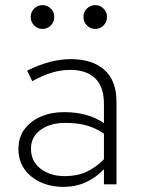

<svg xmlns="http://www.w3.org/2000/svg" viewBox="-20 -720 552 750"><path d="M228 10Q178 10 138 -8.5Q98 -27 75 -60Q52 -93 52 -138Q52 -183 75.5 -215Q99 -247 139.5 -264.5Q180 -282 230 -282Q324 -282 386 -239V-314Q386 -381 352 -414Q318 -447 254 -447Q219 -447 183.5 -436.5Q148 -426 106 -403L86 -444Q176 -489 256 -489Q341 -489 388 -447Q435 -405 435 -323V0H386V-59Q355 -26 315 -8Q275 10 228 10ZM101 -139Q101 -90 138.5 -61Q176 -32 234 -32Q281 -32 318 -49Q355 -66 386 -98V-198Q354 -220 318 -230Q282 -240 235 -240Q177 -240 139 -213Q101 -186 101 -139ZM146 -607Q127 -607 113.5 -620.5Q100 -634 100 -654Q100 -673 113.5 -686.5Q127 -700 146 -700Q165 -700 178.5 -686.5Q192 -673 192 -654Q192 -634 178.5 -620.5Q165 -607 146 -607ZM352 -607Q333 -607 319.5 -620.5Q306 -634 306 -654Q306 -673 319.5 -686.5Q333 -700 352 -700Q371 -700 384.5 -686.5Q398 -673 398 -654Q398 -634 384.5 -620.5Q371 -607 352 -607Z"/></svg>

Font: Red Hat Text Light
Style: Regular
Weight: 300
Designer: Pentagram, MCKL
Foundry: Pentagram, MCKL
Version: Version 1.023; ttfautohint (v1.8.3)